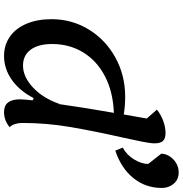

<svg xmlns="http://www.w3.org/2000/svg" viewBox="3 -883 905 951"><g transform="rotate(90 455.5 -407.5)"><path d="M610 -3Q577 25 535 25Q472 25 472 -54Q472 -70 477 -117L466 -122Q430 -52 375.5 -13.5Q321 25 257 25Q203 25 161.5 -4Q120 -33 97.5 -86.5Q75 -140 75 -210Q75 -311 126 -394.5Q177 -478 265 -526.5Q353 -575 459 -575Q505 -575 547 -568L567 -682L523 -732Q547 -752 579 -763.5Q611 -775 638 -775Q666 -775 678 -762.5Q690 -750 690 -720Q690 -700 681.5 -658Q673 -616 662 -566Q629 -420 609 -302.5Q589 -185 589 -64Q589 -46 594.5 -29Q600 -12 610 -3ZM539 -519Q435 -515 358 -475Q281 -435 239.5 -367Q198 -299 198 -213Q198 -145 226 -107Q254 -69 305 -69Q360 -69 413 -118Q466 -167 495 -250V-244Q514 -378 539 -519ZM834 -840Q869 -840 890 -815.5Q911 -791 911 -757Q911 -676 862 -615.5Q813 -555 726 -526L711 -563Q747 -582 769.5 -619Q792 -656 792 -689L741 -754Q743 -789 770.5 -814.5Q798 -840 834 -840Z"/></g></svg>

Font: Lemonada
Style: Regular
Weight: 400
Designer: Mohamed Gaber (Arabic) Eduardo Tunni (Latin)
Foundry: Kief Type Foundry
Version: Version 3.006